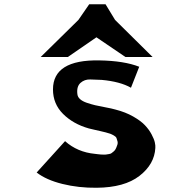

<svg xmlns="http://www.w3.org/2000/svg" viewBox="-20 -865 906 906"><path d="M401 -845H478L523 -771L700 -596H572L435 -689L300 -596H172L350 -771ZM637 -550 598 -451Q547 -480 460 -488Q433 -489 406 -490Q379 -491 360 -474Q341 -457 345 -422Q346 -408 357.5 -397.5Q369 -387 389.5 -380Q410 -373 429 -368.5Q448 -364 478 -358.5Q508 -353 525 -348Q572 -336 608 -315.5Q644 -295 663.5 -274.5Q683 -254 695 -231.5Q707 -209 710.5 -193.5Q714 -178 713 -167Q709 -90 638 -35Q567 20 436 21Q351 22 274.5 3Q198 -16 153 -51L287 -199Q345 -147 428 -139Q430 -139 440.5 -137.5Q451 -136 454.5 -136Q458 -136 467.5 -135.5Q477 -135 481.5 -136Q486 -137 494 -138Q502 -139 506.5 -142.5Q511 -146 516.5 -150.5Q522 -155 525.5 -161.5Q529 -168 532 -177Q537 -188 534.5 -198Q532 -208 529.5 -214Q527 -220 517.5 -225.5Q508 -231 500 -234Q492 -237 478 -240.5Q464 -244 453 -246.5Q442 -249 426.5 -252.5Q411 -256 399 -259Q325 -280 277.5 -327.5Q230 -375 230 -443Q230 -584 449 -580Q566 -578 637 -550Z"/></svg>

Font: OpenDyslexic
Style: Bold
Weight: 800
Designer: Abbie Gonzalez
Version: Version 0.920;hotconv 1.0.109;makeotfexe 2.5.65596